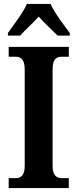

<svg xmlns="http://www.w3.org/2000/svg" viewBox="-20 -951 391 971"><path d="M20 -784V-771H82C105 -797 149 -837 176 -867C201 -837 246 -797 271 -771H333V-784C305 -822 255 -886 236 -931H116C97 -886 46 -822 20 -784ZM24 0H328V-50H292C266 -50 246 -64 246 -112V-600C246 -652 265 -664 292 -664H328V-714H24V-664H60C84 -664 105 -652 105 -600V-112C105 -62 84 -50 60 -50H24Z"/></svg>

Font: Noto Serif Bengali Condensed
Style: Bold
Weight: 700
Width: 3
Designer: Juan Bruce, Universal Thirst, Indian Type Foundry and the Monotype Design Team.
Foundry: Monotype Imaging Inc.
Version: Version 2.003